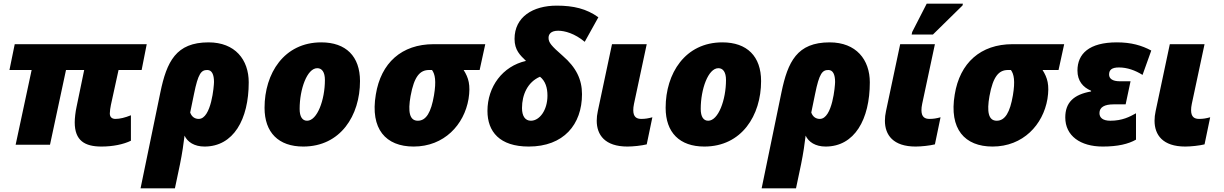

<svg xmlns="http://www.w3.org/2000/svg" viewBox="-20 -796 6730 1056"><path d="M538 10C601 10 659 -2 700 -22V-162C668 -149 639 -142 615 -142C598 -142 584 -150 584 -172C584 -185 587 -204 590 -219L632 -411H759L787 -553H61L32 -411H154L66 0H255L343 -411H443L401 -208C395 -181 391 -145 391 -123C391 -22 447 10 538 10Z M862 -288 753 240H942L970 107C982 48 990 -7 995 -50C1011 -15 1049 10 1105 10C1264 10 1348 -139 1348 -343C1348 -468 1273 -563 1127 -563C948 -563 897 -457 862 -288ZM1073 -142C1053 -142 1035 -152 1026 -177L1047 -279C1070 -393 1087 -411 1120 -411C1146 -411 1157 -385 1157 -345C1157 -326 1143 -142 1073 -142Z M1648 10C1853 10 1960 -161 1960 -350C1960 -486 1883 -563 1747 -563C1542 -563 1435 -392 1435 -203C1435 -67 1512 10 1648 10ZM1669 -132C1643 -132 1628 -154 1628 -197C1628 -306 1669 -421 1725 -421C1751 -421 1767 -399 1767 -356C1767 -247 1725 -132 1669 -132Z M2255 10C2423 10 2533 -110 2557 -252C2569 -329 2557 -368 2530 -411H2618L2649 -553H2365C2189 -553 2075 -450 2047 -276C2015 -86 2102 10 2255 10ZM2278 -132C2232 -132 2223 -182 2238 -267C2258 -378 2291 -411 2340 -411H2356C2373 -388 2380 -350 2367 -272C2351 -178 2324 -132 2278 -132Z M2888 10C3080 10 3181 -111 3181 -278C3181 -359 3149 -425 3075 -489C3012 -544 2997 -562 2997 -588C2997 -607 3009 -627 3050 -627C3086 -627 3141 -612 3196 -566L3271 -701C3206 -748 3134 -765 3042 -765C2911 -765 2810 -703 2810 -582C2810 -520 2841 -492 2873 -461C2744 -432 2661 -319 2661 -186C2661 -72 2728 10 2888 10ZM2900 -132C2868 -132 2851 -158 2851 -202C2851 -275 2882 -345 2950 -374C2980 -350 2991 -313 2991 -270C2991 -189 2947 -132 2900 -132Z M3431 10C3462 10 3509 5 3537 -2L3568 -151C3546 -145 3529 -142 3507 -142C3482 -142 3463 -152 3463 -190C3463 -200 3464 -211 3467 -225L3537 -553H3346L3268 -185C3264 -167 3262 -149 3262 -132C3262 -54 3307 10 3431 10Z M3854 10C4059 10 4166 -161 4166 -350C4166 -486 4089 -563 3953 -563C3748 -563 3641 -392 3641 -203C3641 -67 3718 10 3854 10ZM3875 -132C3849 -132 3834 -154 3834 -197C3834 -306 3875 -421 3931 -421C3957 -421 3973 -399 3973 -356C3973 -247 3931 -132 3875 -132Z M4278 -288 4169 240H4358L4386 107C4398 48 4406 -7 4411 -50C4427 -15 4465 10 4521 10C4680 10 4764 -139 4764 -343C4764 -468 4689 -563 4543 -563C4364 -563 4313 -457 4278 -288ZM4489 -142C4469 -142 4451 -152 4442 -177L4463 -279C4486 -393 4503 -411 4536 -411C4562 -411 4573 -385 4573 -345C4573 -326 4559 -142 4489 -142Z M4994 -606H5111L5274 -766L5276 -776H5077L4997 -620ZM5016 10C5047 10 5094 5 5122 -2L5153 -151C5131 -145 5114 -142 5092 -142C5067 -142 5048 -152 5048 -190C5048 -200 5049 -211 5052 -225L5122 -553H4931L4853 -185C4849 -167 4847 -149 4847 -132C4847 -54 4892 10 5016 10Z M5439 10C5607 10 5717 -110 5741 -252C5753 -329 5741 -368 5714 -411H5802L5833 -553H5549C5373 -553 5259 -450 5231 -276C5199 -86 5286 10 5439 10ZM5462 -132C5416 -132 5407 -182 5422 -267C5442 -378 5475 -411 5524 -411H5540C5557 -388 5564 -350 5551 -272C5535 -178 5508 -132 5462 -132Z M6045 10C6128 10 6186 -4 6228 -28V-173C6194 -154 6153 -132 6087 -132C6045 -132 6027 -149 6027 -174C6027 -207 6056 -222 6104 -222H6171L6198 -349H6139C6098 -349 6080 -364 6080 -386C6080 -411 6094 -425 6134 -425C6180 -425 6224 -409 6264 -384L6312 -518C6260 -546 6202 -563 6123 -563C5970 -563 5906 -500 5906 -408C5906 -351 5936 -316 5981 -297V-293C5884 -276 5839 -231 5839 -150C5839 -49 5922 10 6045 10Z M6499 10C6530 10 6577 5 6605 -2L6636 -151C6614 -145 6597 -142 6575 -142C6550 -142 6531 -152 6531 -190C6531 -200 6532 -211 6535 -225L6605 -553H6414L6336 -185C6332 -167 6330 -149 6330 -132C6330 -54 6375 10 6499 10Z"/></svg>

Font: Noto Sans Black
Style: Italic
Weight: 900
Italic angle: -12°
Designer: Monotype Design Team
Foundry: Monotype Imaging Inc.
Version: Version 2.013